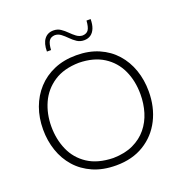

<svg xmlns="http://www.w3.org/2000/svg" viewBox="-164 -1086 1168 1238"><g transform="rotate(-20 420.0 -467.5)"><path d="M421.9 -41Q315.4 -43.5 247.3 -88.4Q179.2 -133.3 147 -206.8Q114.7 -280.3 114.7 -367.7Q114.7 -455.1 147.9 -528.6Q181.2 -602.1 249.3 -647.2Q317.4 -692.4 421.9 -694.3Q522.9 -692.4 590.6 -649.4Q658.2 -606.4 692.1 -533.4Q726.1 -460.4 726.1 -367.7Q726.1 -303.7 708.5 -245.6Q690.9 -187.5 653.8 -142.1Q616.7 -96.7 559.3 -69.6Q502 -42.5 421.9 -41ZM423.8 10.3Q534.7 10.3 615.2 -39.1Q695.8 -88.4 739.3 -174.1Q782.7 -259.8 782.7 -367.7Q782.7 -446.3 758.8 -514.9Q734.9 -583.5 688.7 -635.3Q642.6 -687 575.2 -716.3Q507.8 -745.6 421.4 -745.6Q336.4 -745.6 269.3 -716.8Q202.1 -688 155 -636.5Q107.9 -585 83 -516.4Q58.1 -447.8 58.1 -367.7Q58.1 -291 81.3 -222.7Q104.5 -154.3 150.6 -102.1Q196.8 -49.8 265.1 -19.8Q333.5 10.3 423.8 10.3ZM504.9 -818.8Q531.7 -818.8 550.5 -832Q569.3 -845.2 579.6 -870.8Q589.8 -896.5 589.8 -933.1H561.5Q558.6 -890.1 546.6 -871.3Q534.7 -852.5 505.9 -851.1Q482.9 -852.1 463.9 -866.5Q444.8 -880.9 426.5 -899.4Q408.2 -918 387.2 -932.1Q366.2 -946.3 338.4 -946.3Q298.3 -946.3 275.9 -917Q253.4 -887.7 253.4 -832.5H281.7Q284.2 -876 296.6 -894.5Q309.1 -913.1 336.9 -914.6Q359.9 -914.1 378.9 -899.4Q397.9 -884.8 416.3 -866Q434.6 -847.2 455.8 -833Q477.1 -818.8 504.9 -818.8Z"/></g></svg>

Font: Pinar-VF
Style: Regular
Weight: 300
Designer: Amin Abedi
Version: Version 3.0